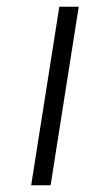

<svg xmlns="http://www.w3.org/2000/svg" viewBox="-20 -553 255 573"><path d="M157 -533H215L131 0H73Z"/></svg>

Font: Exo Light
Style: Italic
Weight: 300
Italic angle: -9°
Designer: Natanael Gama
Foundry: Natanael Gama
Version: Version 1.500; ttfautohint (v1.6)